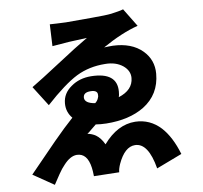

<svg xmlns="http://www.w3.org/2000/svg" viewBox="-59 -879 1088 1031"><g transform="rotate(-5 484.5 -363.5)"><path d="M256 -12Q241 6 225 35Q214 54 195 90L79 25L217 -144Q276 -215 320 -261Q287 -294 287 -341Q287 -395 332 -432Q375 -469 439 -474Q581 -484 581 -379Q581 -358 578 -349Q655 -381 655 -446Q655 -485 618 -511Q578 -538 520 -533Q434 -527 366 -486Q298 -444 200 -339L121 -443L183 -489L364 -629L435 -681L337 -668L247 -653L243 -771L281 -772Q310 -773 330 -774L467 -786Q549 -793 577 -799Q594 -803 614 -808Q630 -812 642 -817L712 -722Q624 -691 523 -622L548 -625L570 -627Q672 -632 733 -580Q789 -532 789 -457Q789 -345 702 -280Q624 -223 499 -214Q467 -212 442 -214L414 -187Q404 -176 393 -168Q418 -165 438 -154Q465 -138 485 -103Q557 -203 654 -210Q734 -215 795 -160Q849 -110 886 -16L750 50Q714 -90 642 -85Q586 -81 554 8Q545 34 545 53L408 62Q405 33 401 16Q383 -64 326 -60Q290 -57 256 -12ZM391 -361Q394 -332 449 -328Q461 -339 465 -352Q467 -357 468 -362V-371Q468 -397 429 -394Q391 -391 391 -364Z"/></g></svg>

Font: Xiangcui Wave Sans Xiangcui Wave Sans
Style: Regular
Weight: 800
Width: 3
Version: Version 0.920;March 28, 2024;FontCreator 14.0.0.2814 64-bit